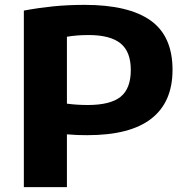

<svg xmlns="http://www.w3.org/2000/svg" viewBox="-20 -769 772 789"><path d="M78 0V-725.5Q136.5 -736.5 197.5 -742.8Q258.5 -749 328 -749Q508 -749 598.5 -685Q689 -621 689 -482Q689 -349.5 602 -281.5Q515 -213.5 339 -213.5Q317.5 -213.5 296.8 -214.2Q276 -215 255 -217V0ZM340.5 -337.5Q433.5 -337.5 475.5 -371.2Q517.5 -405 517.5 -481.5Q517.5 -557 475 -591Q432.5 -625 344.5 -625Q295.5 -625 255 -618V-343Q296 -337.5 340.5 -337.5Z"/></svg>

Font: Encode Sans Exp
Style: Bold
Weight: 700
Width: 7
Designer: Multiple Designers
Foundry: Impallari Type
Version: Version 3.002; ttfautohint (v1.8.3) -l 8 -r 50 -G 200 -x 14 